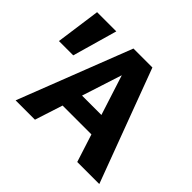

<svg xmlns="http://www.w3.org/2000/svg" viewBox="-151 -855 1053 1053"><g transform="rotate(45 375.5 -329.0)"><path d="M559 0 374 -576H417L231 0H81L337 -658H484L730 0ZM197 -162 239 -276H533L592 -162ZM130 -398H19L55 -658H204Z"/></g></svg>

Font: Ysabeau Office ExtraBold
Style: Regular
Weight: 800
Designer: Christian Thalmann (Catharsis Fonts)
Version: Version 2.001;gftools[0.9.30]; featfreeze: tnum,lnum,ss02